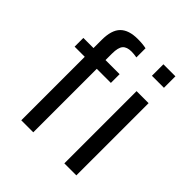

<svg xmlns="http://www.w3.org/2000/svg" viewBox="-197 -859 993 993"><g transform="rotate(45 300.0 -362.5)"><path d="M203.1 -464.4V0H115.2V-464.4H41V-528.3H115.2V-587.9Q115.2 -660.2 147 -691.9Q178.7 -723.6 244.1 -723.6Q280.8 -723.6 306.2 -717.8V-650.9Q284.2 -654.8 267.1 -654.8Q233.4 -654.8 218.3 -637.7Q203.1 -620.6 203.1 -575.7V-528.3H306.2V-464.4ZM430.2 -640.6V-724.6H518.1V-640.6ZM430.2 0V-528.3H518.1V0Z"/></g></svg>

Font: Cousine
Style: Regular
Weight: 400
Monospace: yes
Designer: Steve Matteson
Foundry: Ascender Corporation
Version: Version 1.20